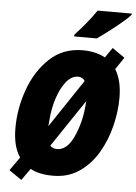

<svg xmlns="http://www.w3.org/2000/svg" viewBox="-64 -1008 782 1106"><g transform="rotate(5 326.5 -455.0)"><path d="M464 -800Q486 -815 525.5 -845Q565 -875 601.5 -905.5Q638 -936 652 -953L653 -960H455Q402 -883 334 -811L333 -800ZM233 -304Q237 -370 256.5 -431.5Q276 -493 307 -532Q338 -571 376 -571Q401 -571 416 -550L230 -272Q231 -286 233 -304ZM251 -161 435 -435Q434 -420 433 -410Q425 -310 387 -227.5Q349 -145 291 -145Q267 -145 251 -161ZM150 -18Q201 10 281 10Q369 10 434 -35Q499 -80 541 -152Q583 -224 603.5 -308Q624 -392 624 -469Q624 -571 585 -633L632 -703L560 -753L520 -695Q465 -725 390 -725Q276 -725 198.5 -652Q121 -579 81.5 -468.5Q42 -358 42 -246Q42 -138 84 -78L29 0L102 50Z"/></g></svg>

Font: Noto Sans Display SemiCondensed Black
Style: Italic
Weight: 900
Width: 4
Designer: Monotype Design team
Foundry: Monotype Imaging Inc.
Version: 1.000